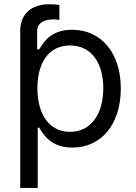

<svg xmlns="http://www.w3.org/2000/svg" viewBox="-20 -695 649 919"><path d="M76.7 -545.5V204.5H160.5V-83.8H167.6C186.1 -54 221.6 11.4 326.7 11.4C463.1 11.4 558.2 -98 558.2 -271.3C558.2 -443.2 463.1 -552.6 325.3 -552.6C218.8 -552.6 186.1 -487.2 167.6 -458.8H157.7V-545.5C157.7 -582.4 186.8 -602.3 237.2 -602.3C245 -602.3 255.3 -601.2 264.2 -599.4V-670.5C256.4 -672.9 237.9 -674.7 215.9 -674.7C129.3 -674.7 76.7 -628.2 76.7 -545.5ZM159.1 -272.7C159.1 -394.9 213.1 -477.3 315.3 -477.3C421.9 -477.3 474.4 -387.8 474.4 -272.7C474.4 -156.2 420.5 -63.9 315.3 -63.9C214.5 -63.9 159.1 -149.1 159.1 -272.7Z"/></svg>

Font: Magic Ui Pro
Style: Regular
Weight: 400
Designer: Stefan Endress, Andreas Faust
Version: Version 1.000;FEAKit 1.0